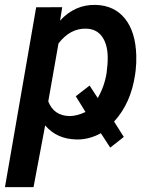

<svg xmlns="http://www.w3.org/2000/svg" viewBox="-48 -558 621 781"><path d="M416 -63.5 455.6 -1 400.4 42.5 362.3 -16.1Q314 10.3 264.2 9.3Q183.6 8.3 135.7 -47.9L88.4 203.1H-27.8L99.1 -528.3L205.1 -528.8L196.3 -474.1Q256.8 -540 340.8 -538.1Q417 -536.1 460.2 -482.4Q503.4 -428.7 506.3 -333Q507.3 -301.8 503.9 -272L501.5 -254.4Q484.4 -137.7 416 -63.5ZM390.1 -326.7Q389.2 -378.9 366.7 -409.7Q344.2 -440.4 302.7 -441.4Q237.8 -443.4 189.9 -381.3L148.4 -145.5Q170.9 -86.9 235.4 -85.9Q264.2 -85.9 299.8 -102.5L260.3 -166.5L316.4 -210L349.6 -159.2Q377 -206.5 385.7 -261.7Q390.6 -297.4 390.1 -326.7Z"/></svg>

Font: Roboto Medium
Style: Italic
Weight: 500
Italic angle: -12°
Designer: Google
Version: Version 2.134; 2016